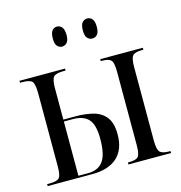

<svg xmlns="http://www.w3.org/2000/svg" viewBox="-110 -845 892 944"><g transform="rotate(-15 336.5 -373.0)"><path d="M418 -644Q402 -644 392 -655.5Q382 -667 382 -694Q382 -722 392 -734Q402 -746 418 -746Q433 -746 443 -734Q453 -722 453 -694Q453 -667 443 -655.5Q433 -644 418 -644ZM263 -644Q249 -644 239 -655.5Q229 -667 229 -694Q229 -722 239 -734Q249 -746 263 -746Q278 -746 288.5 -734Q299 -722 299 -694Q299 -667 288.5 -655.5Q278 -644 263 -644ZM17 0V-10H29Q69 -10 79.5 -23.5Q90 -37 90 -80V-452Q90 -499 79 -512.5Q68 -526 29 -526H17V-536H249V-526H239Q199 -526 187.5 -512.5Q176 -499 176 -454V-296H239Q288 -296 328 -285.5Q368 -275 391.5 -245Q415 -215 415 -156Q415 -80 371 -40Q327 0 244 0ZM428 0V-10H433Q469 -10 480.5 -22.5Q492 -35 492 -81V-455Q492 -501 480.5 -513.5Q469 -526 435 -526H428V-536H645V-526H639Q603 -526 591 -513.5Q579 -501 579 -455V-81Q579 -36 591 -23Q603 -10 639 -10H645V0ZM226 -10Q277 -10 302 -44Q327 -78 327 -158Q327 -230 301 -258Q275 -286 222 -286H176V-10Z"/></g></svg>

Font: Noto Serif Display ExtraCondensed
Style: Regular
Weight: 400
Width: 2
Designer: Monotype Design Team
Foundry: Monotype Imaging Inc.
Version: Version 2.009